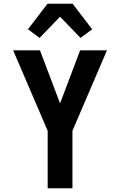

<svg xmlns="http://www.w3.org/2000/svg" viewBox="-20 -1003 640 1023"><path d="M234 0V-306L50 -735H193L300 -452L407 -735H550L366 -306V0ZM191 -801 129 -847 233 -983H367L471 -847L409 -801L300 -914Z"/></svg>

Font: Iosevka Extrabold Extended
Style: Regular
Weight: 800
Width: 7
Monospace: yes
Designer: Belleve Invis
Foundry: Belleve Invis
Version: Version 32.5.0; ttfautohint (v1.8.4)